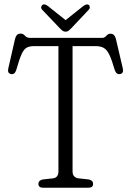

<svg xmlns="http://www.w3.org/2000/svg" viewBox="-20 -877 612 897"><path d="M120.5 -700H457Q469 -700 476.8 -709.8Q484.5 -719.5 496.5 -719.5Q515.5 -719.5 521.5 -695L553.5 -558.5Q559.5 -534.5 541 -531Q524 -527.5 516 -550Q502.5 -597.5 490.8 -621.5Q479 -645.5 464.2 -653.5Q449.5 -661.5 427 -661.5H319V-76Q319 -49 345 -44L395.5 -38.5Q415 -34 415 -18Q415 0 393.5 0H181Q159.5 0 159.5 -18Q159.5 -34 179 -38.5L229.5 -44Q253 -48.5 253 -76V-661.5H139Q117 -661.5 103.8 -653.8Q90.5 -646 80 -622Q69.5 -598 56 -550Q48.5 -527.5 31.5 -531Q13 -534.5 19 -558.5L50.5 -696Q56.5 -720 75.5 -720Q88.5 -720 96.8 -710Q105 -700 120.5 -700ZM314 -746Q306.5 -738.5 300.8 -733.8Q295 -729 287 -729Q278 -729 272 -733.5Q266 -738 258.5 -746L177.5 -831Q171.5 -837.5 172.5 -843.8Q173.5 -850 177.5 -853.5Q187 -861.5 203.5 -849L286.5 -783L369.5 -849Q386 -861 395.5 -853.5Q399 -850.5 399.5 -843.8Q400 -837 394 -831Z"/></svg>

Font: Fraunces 144pt SuperSoft Light
Style: Regular
Weight: 300
Version: Version 1.000;[0bf87f6ff]